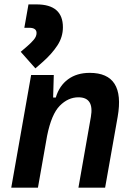

<svg xmlns="http://www.w3.org/2000/svg" viewBox="-20 -862 626 882"><path d="M31.7 0 123 -517.6H227.1L224.1 -414.1H236.3Q252.4 -468.3 292.7 -497.8Q333 -527.3 392.1 -527.3Q556.2 -527.3 520.5 -325.2L462.9 0H340.3L397.5 -325.2Q413.1 -415 340.3 -415Q293 -415 254.6 -376.2Q216.3 -337.4 196.3 -237.8L154.3 0ZM142.6 -547.9 75.2 -624 106 -650.4Q123 -665 135.5 -679.9Q147.9 -694.8 147.9 -710.4Q147.9 -734.4 113.8 -734.4H91.8L110.8 -841.8H147.5Q269 -841.8 269 -736.8Q269 -691.9 243.7 -653.3Q218.3 -614.7 177.7 -578.6Z"/></svg>

Font: Cascadia Code PL SemiBold
Style: Italic
Weight: 600
Italic angle: -10°
Monospace: yes
Designer: Aaron Bell
Foundry: Saja Typeworks
Version: Version 2404.023; ttfautohint (v1.8.4)